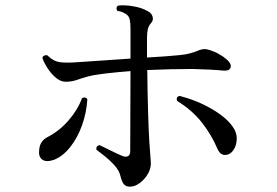

<svg xmlns="http://www.w3.org/2000/svg" viewBox="-20 -718 1040 721"><path d="M468 -17Q452 -17 444.5 -27Q437 -37 432 -58Q427 -78 411 -96Q395 -114 376 -129.5Q357 -145 342 -156Q340 -171 354 -173Q371 -165 396 -152.5Q421 -140 438 -133Q452 -127 460.5 -131.5Q469 -136 469 -150L470 -451Q418 -447 376 -442Q334 -437 311 -431Q286 -424 267.5 -417.5Q249 -411 226 -411Q208 -411 190 -426Q172 -441 158.5 -462Q145 -483 139 -501Q141 -507 147 -509.5Q153 -512 158 -510Q180 -488 205 -484.5Q230 -481 279 -485Q308 -487 360.5 -490.5Q413 -494 470 -498V-611Q470 -630 467.5 -643Q465 -656 456 -663Q451 -667 441.5 -671.5Q432 -676 421 -677Q417 -682 417.5 -687.5Q418 -693 423 -697Q447 -700 480 -694.5Q513 -689 535 -676Q549 -669 553 -655.5Q557 -642 547 -631Q538 -621 535 -608Q532 -595 532 -575V-502Q570 -504 602 -506.5Q634 -509 654 -511Q677 -513 695 -518Q713 -523 729 -530Q746 -536 760 -532Q783 -526 801.5 -515.5Q820 -505 831 -495Q850 -479 846 -465Q842 -451 818 -453Q778 -457 702 -459Q665 -459 621 -458Q577 -457 533 -455Q534 -370 536 -300Q538 -230 541 -182Q544 -134 546 -114Q549 -90 537 -68Q525 -46 506 -31.5Q487 -17 468 -17ZM839 -139Q811 -128 797 -158Q775 -211 738 -258Q701 -305 645 -339Q640 -354 654 -358Q720 -341 775 -309Q830 -277 854 -242Q869 -221 869 -199Q869 -177 860.5 -161Q852 -145 839 -139ZM183 -118Q154 -108 139 -118.5Q124 -129 127 -155Q129 -175 138 -186.5Q147 -198 160 -204Q204 -227 238 -266.5Q272 -306 288 -349Q294 -353 300 -351.5Q306 -350 308 -345Q305 -295 288 -247.5Q271 -200 243.5 -165.5Q216 -131 183 -118Z"/></svg>

Font: Zen Old Mincho Medium
Style: Regular
Weight: 500
Designer: Yoshimichi Ohira
Foundry: Positype
Version: Version 1.500